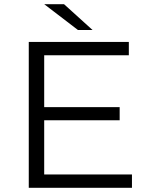

<svg xmlns="http://www.w3.org/2000/svg" viewBox="-20 -901 699 921"><path d="M613 -64V0H118V-700H598V-636H192V-387H554V-324H192V-64ZM192 -881H287L424 -757H354Z"/></svg>

Font: APTA Sans Regular
Style: Regular
Weight: 400
Version: Version 7.200